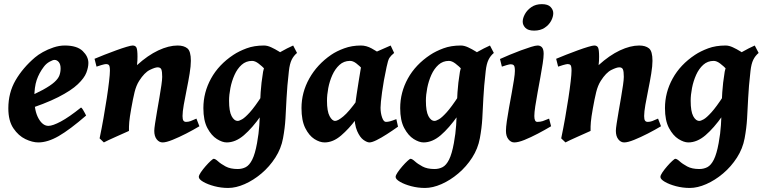

<svg xmlns="http://www.w3.org/2000/svg" viewBox="-20 -681 3760 945"><path d="M415 -371.1Q415 -349.6 405 -323.2Q395 -296.9 363 -266.4Q331.1 -235.8 266.6 -202.9Q202.1 -169.9 92.8 -135.3L89.4 -190.9Q153.3 -218.3 191.2 -239Q229 -259.8 247.8 -276.9Q266.6 -293.9 272.5 -310.1Q278.3 -326.2 278.3 -344.2Q278.3 -364.3 269.5 -375.2Q260.7 -386.2 248 -386.2Q240.2 -386.2 223.9 -377.2Q207.5 -368.2 195.8 -352.5Q172.4 -321.8 160.6 -287.1Q148.9 -252.4 148.9 -198.7Q148.9 -135.3 169.4 -98.4Q189.9 -61.5 218.3 -61.5Q239.3 -61.5 279.5 -83Q319.8 -104.5 378.9 -151.9Q382.8 -149.9 388.2 -141.1Q393.6 -132.3 398.2 -123.5Q402.8 -114.7 403.8 -112.3Q323.7 -43 269.3 -11.5Q214.8 20 168.5 20Q139.6 20 105.2 3.7Q70.8 -12.7 45.9 -49.6Q21 -86.4 21 -147.9Q21 -224.6 56.6 -285.9Q92.3 -347.2 152.3 -398.4Q167 -411.1 190.9 -424.6Q214.8 -438 243.2 -447.5Q271.5 -457 298.8 -457Q358.9 -457 387 -429.9Q415 -402.8 415 -371.1Z M961.4 -59.6Q932.1 -42 896.5 -23.7Q860.8 -5.4 829.3 7.3Q797.9 20 780.3 20Q763.2 20 751.2 4.6Q739.3 -10.7 739.3 -37.1Q739.3 -47.4 743.2 -73.2Q747.1 -99.1 752.9 -132.8Q758.8 -166.5 764.6 -200.4Q770.5 -234.4 774.4 -262Q778.3 -289.6 778.3 -302.7Q778.3 -328.6 774.2 -339.1Q770 -349.6 755.9 -349.6Q743.2 -349.6 717 -336.7Q690.9 -323.7 665 -283.2Q650.4 -260.3 642.3 -227.3Q634.3 -194.3 626 -147Q618.2 -103.5 616.2 -80.8Q614.3 -58.1 614.7 -36.6Q608.4 -33.7 590.8 -25.9Q573.2 -18.1 552.5 -8.8Q531.7 0.5 514.4 8.5Q497.1 16.6 491.2 20L470.2 0Q480.5 -48.8 489.5 -100.1Q498.5 -151.4 505.6 -198Q512.7 -244.6 516.8 -280.3Q521 -315.9 521 -333Q521 -355.5 516.1 -360.6Q511.2 -365.7 502.4 -365.7Q496.1 -365.7 479.2 -360.8Q462.4 -356 455.1 -353L445.3 -391.6Q465.8 -400.4 494.4 -411.6Q522.9 -422.9 551.8 -433.3Q580.6 -443.8 602.8 -450.4Q625 -457 632.8 -457Q646.5 -457 651.6 -446.8Q656.7 -436.5 656.7 -401.9Q656.7 -391.6 656.2 -382.1Q655.8 -372.6 654.3 -360.4Q707.5 -408.7 759 -432.9Q810.5 -457 854 -457Q884.8 -457 902.1 -443.1Q919.4 -429.2 919.4 -381.8Q919.4 -356.4 913.3 -318.8Q907.2 -281.2 898.9 -240.7Q890.6 -200.2 884.5 -165.3Q878.4 -130.4 878.4 -109.9Q878.4 -93.3 882.8 -87.2Q887.2 -81.1 896 -81.1Q907.2 -81.1 918 -85Q928.7 -88.9 946.8 -97.2Z M1410.6 -396.5Q1400.4 -389.2 1389.6 -373Q1378.9 -356.9 1368.7 -338.9Q1358.4 -320.8 1349.9 -308.1Q1341.3 -295.4 1335.4 -295.4Q1328.6 -295.4 1315.4 -308.3Q1302.2 -321.3 1285.9 -338.4Q1269.5 -355.5 1252.4 -368.4Q1235.4 -381.3 1220.7 -381.3Q1190.9 -381.3 1169.4 -362.1Q1147.9 -342.8 1134.3 -312.3Q1120.6 -281.7 1114 -247.8Q1107.4 -213.9 1107.4 -185.1Q1107.4 -133.3 1119.9 -109.6Q1132.3 -85.9 1150.4 -85.9Q1157.2 -85.9 1171.4 -93.8Q1185.5 -101.6 1209.5 -127.9Q1233.4 -154.3 1269 -209L1264.2 -111.3Q1221.7 -50.8 1180.4 -15.4Q1139.2 20 1095.7 20Q1074.2 20 1047.4 3.2Q1020.5 -13.7 1000.7 -50.8Q981 -87.9 981 -148.9Q981 -226.1 1018.8 -294.7Q1056.6 -363.3 1128.9 -411.1Q1156.2 -429.2 1193.6 -443.1Q1231 -457 1279.3 -457Q1295.9 -457 1314.9 -448.2Q1334 -439.5 1352.8 -427.7Q1371.6 -416 1386.7 -406.7Q1401.9 -397.5 1410.6 -396.5ZM1441.9 -420.4Q1425.3 -406.7 1415.5 -386.7Q1405.8 -366.7 1401.9 -331.5Q1393.1 -254.4 1390.4 -199Q1387.7 -143.6 1385 -97.2Q1382.3 -50.8 1373 -0.5Q1363.8 50.3 1335.2 94.7Q1306.6 139.2 1267.1 172.6Q1227.5 206.1 1184.3 225.1Q1141.1 244.1 1103 244.1Q1068.4 244.1 1035.2 235.4Q1002 226.6 980.2 213.9Q958.5 201.2 958.5 189.9Q958.5 181.6 968.5 167Q978.5 152.3 991.9 137Q1005.4 121.6 1016.8 111.1Q1028.3 100.6 1031.7 100.6Q1039.6 100.6 1053.2 113Q1066.9 125.5 1090.3 138.2Q1113.8 150.9 1149.9 150.9Q1171.9 150.9 1189.7 141.6Q1207.5 132.3 1221.4 104.7Q1235.4 77.1 1245.1 23.4Q1253.9 -24.9 1256.3 -64.9Q1258.8 -105 1259.5 -143.6Q1260.3 -182.1 1262.9 -226.6Q1265.6 -271 1274.9 -328.1Q1279.8 -358.4 1304.4 -382.8Q1329.1 -407.2 1361.6 -425.8Q1394 -444.3 1422.9 -457Z M1939 -57.6Q1911.6 -38.1 1883.8 -20.3Q1856 -2.4 1833.3 8.8Q1810.5 20 1798.3 20Q1786.6 20 1769 7.6Q1751.5 -4.9 1737.8 -36.1Q1724.1 -67.4 1724.1 -122.6Q1724.1 -133.8 1727.3 -159.2Q1730.5 -184.6 1735.4 -216.8Q1740.2 -249 1745.4 -281.2Q1750.5 -313.5 1754.9 -339.1Q1759.3 -364.7 1761.2 -376Q1763.7 -387.2 1779.5 -398.2Q1795.4 -409.2 1817.9 -419.7Q1840.3 -430.2 1863.3 -439.7Q1886.2 -449.2 1902.8 -457L1919.9 -420.4Q1903.3 -406.7 1896.5 -395.8Q1889.6 -384.8 1882.8 -351.6Q1867.7 -281.7 1860.4 -227.1Q1853 -172.4 1853 -150.9Q1853 -124.5 1860.6 -102.8Q1868.2 -81.1 1879.4 -81.1Q1889.2 -81.1 1900.1 -84Q1911.1 -86.9 1930.7 -94.7ZM1890.1 -396.5Q1879.9 -389.2 1868.7 -373.3Q1857.4 -357.4 1846.7 -340.1Q1835.9 -322.8 1826.9 -310.5Q1817.9 -298.3 1811.5 -298.3Q1805.2 -298.3 1793 -311Q1780.8 -323.7 1765.1 -340.3Q1749.5 -356.9 1733.2 -369.4Q1716.8 -381.8 1701.7 -381.3Q1671.9 -380.9 1650.6 -361.3Q1629.4 -341.8 1615.7 -311.5Q1602.1 -281.2 1595.7 -247.6Q1589.4 -213.9 1589.4 -185.1Q1589.4 -133.3 1602.1 -109.6Q1614.7 -85.9 1629.4 -85.9Q1643.1 -85.9 1669.9 -108.2Q1696.8 -130.4 1738.8 -189L1731 -92.3Q1698.2 -47.9 1658.7 -13.9Q1619.1 20 1577.6 20Q1553.7 20 1527.3 3.2Q1501 -13.7 1482.4 -50.8Q1463.9 -87.9 1463.9 -148.9Q1463.9 -226.1 1502.4 -294.9Q1541 -363.8 1609.9 -411.1Q1636.2 -429.2 1674.1 -443.1Q1711.9 -457 1756.3 -457Q1783.2 -457 1809.6 -442.4Q1835.9 -427.7 1857.4 -412.8Q1878.9 -397.9 1890.1 -396.5Z M2379.4 -396.5Q2369.1 -389.2 2358.4 -373Q2347.7 -356.9 2337.4 -338.9Q2327.1 -320.8 2318.6 -308.1Q2310.1 -295.4 2304.2 -295.4Q2297.4 -295.4 2284.2 -308.3Q2271 -321.3 2254.6 -338.4Q2238.3 -355.5 2221.2 -368.4Q2204.1 -381.3 2189.5 -381.3Q2159.7 -381.3 2138.2 -362.1Q2116.7 -342.8 2103 -312.3Q2089.4 -281.7 2082.8 -247.8Q2076.2 -213.9 2076.2 -185.1Q2076.2 -133.3 2088.6 -109.6Q2101.1 -85.9 2119.1 -85.9Q2126 -85.9 2140.1 -93.8Q2154.3 -101.6 2178.2 -127.9Q2202.1 -154.3 2237.8 -209L2232.9 -111.3Q2190.4 -50.8 2149.2 -15.4Q2107.9 20 2064.5 20Q2043 20 2016.1 3.2Q1989.3 -13.7 1969.5 -50.8Q1949.7 -87.9 1949.7 -148.9Q1949.7 -226.1 1987.5 -294.7Q2025.4 -363.3 2097.7 -411.1Q2125 -429.2 2162.4 -443.1Q2199.7 -457 2248 -457Q2264.6 -457 2283.7 -448.2Q2302.7 -439.5 2321.5 -427.7Q2340.3 -416 2355.5 -406.7Q2370.6 -397.5 2379.4 -396.5ZM2410.6 -420.4Q2394 -406.7 2384.3 -386.7Q2374.5 -366.7 2370.6 -331.5Q2361.8 -254.4 2359.1 -199Q2356.4 -143.6 2353.8 -97.2Q2351.1 -50.8 2341.8 -0.5Q2332.5 50.3 2304 94.7Q2275.4 139.2 2235.8 172.6Q2196.3 206.1 2153.1 225.1Q2109.9 244.1 2071.8 244.1Q2037.1 244.1 2003.9 235.4Q1970.7 226.6 1949 213.9Q1927.2 201.2 1927.2 189.9Q1927.2 181.6 1937.3 167Q1947.3 152.3 1960.7 137Q1974.1 121.6 1985.6 111.1Q1997.1 100.6 2000.5 100.6Q2008.3 100.6 2022 113Q2035.6 125.5 2059.1 138.2Q2082.5 150.9 2118.7 150.9Q2140.6 150.9 2158.4 141.6Q2176.3 132.3 2190.2 104.7Q2204.1 77.1 2213.9 23.4Q2222.7 -24.9 2225.1 -64.9Q2227.5 -105 2228.3 -143.6Q2229 -182.1 2231.7 -226.6Q2234.4 -271 2243.7 -328.1Q2248.5 -358.4 2273.2 -382.8Q2297.9 -407.2 2330.3 -425.8Q2362.8 -444.3 2391.6 -457Z M2703.1 -616.2Q2703.1 -598.1 2692.4 -578.1Q2681.6 -558.1 2660.6 -544.2Q2639.6 -530.3 2608.9 -530.3Q2579.1 -530.3 2565.9 -543.9Q2552.7 -557.6 2552.7 -574.2Q2552.7 -591.8 2563.7 -611.8Q2574.7 -631.8 2595.7 -646.2Q2616.7 -660.6 2647 -660.6Q2676.8 -660.6 2689.9 -646.7Q2703.1 -632.8 2703.1 -616.2ZM2692.4 -59.6Q2662.1 -41.5 2627.2 -23.2Q2592.3 -4.9 2561.5 7.6Q2530.8 20 2511.2 20Q2494.6 20 2482.4 4.6Q2470.2 -10.7 2470.2 -37.1Q2470.2 -54.7 2474.6 -85.2Q2479 -115.7 2485.6 -152.1Q2492.2 -188.5 2498.8 -224.4Q2505.4 -260.3 2509.8 -289.1Q2514.2 -317.9 2514.2 -332Q2514.2 -354.5 2508.8 -359.6Q2503.4 -364.7 2494.1 -364.7Q2488.3 -364.7 2474.6 -360.8Q2460.9 -356.9 2450.2 -353L2440.9 -390.6Q2461.4 -399.9 2488.8 -411.4Q2516.1 -422.9 2543.9 -433.1Q2571.8 -443.4 2593.8 -450.2Q2615.7 -457 2626 -457Q2639.6 -457 2647.7 -447.8Q2655.8 -438.5 2655.8 -416Q2655.8 -398.9 2651.1 -368.2Q2646.5 -337.4 2639.6 -300.3Q2632.8 -263.2 2626 -225.8Q2619.1 -188.5 2614.5 -157.7Q2609.9 -127 2609.9 -109.9Q2609.9 -81.1 2624.5 -81.1Q2639.6 -81.1 2651.4 -85Q2663.1 -88.9 2682.6 -97.2Z M3233.4 -59.6Q3204.1 -42 3168.5 -23.7Q3132.8 -5.4 3101.3 7.3Q3069.8 20 3052.2 20Q3035.2 20 3023.2 4.6Q3011.2 -10.7 3011.2 -37.1Q3011.2 -47.4 3015.1 -73.2Q3019 -99.1 3024.9 -132.8Q3030.8 -166.5 3036.6 -200.4Q3042.5 -234.4 3046.4 -262Q3050.3 -289.6 3050.3 -302.7Q3050.3 -328.6 3046.1 -339.1Q3042 -349.6 3027.8 -349.6Q3015.1 -349.6 2989 -336.7Q2962.9 -323.7 2937 -283.2Q2922.4 -260.3 2914.3 -227.3Q2906.2 -194.3 2897.9 -147Q2890.1 -103.5 2888.2 -80.8Q2886.2 -58.1 2886.7 -36.6Q2880.4 -33.7 2862.8 -25.9Q2845.2 -18.1 2824.5 -8.8Q2803.7 0.5 2786.4 8.5Q2769 16.6 2763.2 20L2742.2 0Q2752.4 -48.8 2761.5 -100.1Q2770.5 -151.4 2777.6 -198Q2784.7 -244.6 2788.8 -280.3Q2793 -315.9 2793 -333Q2793 -355.5 2788.1 -360.6Q2783.2 -365.7 2774.4 -365.7Q2768.1 -365.7 2751.2 -360.8Q2734.4 -356 2727.1 -353L2717.3 -391.6Q2737.8 -400.4 2766.4 -411.6Q2794.9 -422.9 2823.7 -433.3Q2852.5 -443.8 2874.8 -450.4Q2897 -457 2904.8 -457Q2918.5 -457 2923.6 -446.8Q2928.7 -436.5 2928.7 -401.9Q2928.7 -391.6 2928.2 -382.1Q2927.7 -372.6 2926.3 -360.4Q2979.5 -408.7 3031 -432.9Q3082.5 -457 3126 -457Q3156.7 -457 3174.1 -443.1Q3191.4 -429.2 3191.4 -381.8Q3191.4 -356.4 3185.3 -318.8Q3179.2 -281.2 3170.9 -240.7Q3162.6 -200.2 3156.5 -165.3Q3150.4 -130.4 3150.4 -109.9Q3150.4 -93.3 3154.8 -87.2Q3159.2 -81.1 3168 -81.1Q3179.2 -81.1 3189.9 -85Q3200.7 -88.9 3218.8 -97.2Z M3682.6 -396.5Q3672.4 -389.2 3661.6 -373Q3650.9 -356.9 3640.6 -338.9Q3630.4 -320.8 3621.8 -308.1Q3613.3 -295.4 3607.4 -295.4Q3600.6 -295.4 3587.4 -308.3Q3574.2 -321.3 3557.9 -338.4Q3541.5 -355.5 3524.4 -368.4Q3507.3 -381.3 3492.7 -381.3Q3462.9 -381.3 3441.4 -362.1Q3419.9 -342.8 3406.2 -312.3Q3392.6 -281.7 3386 -247.8Q3379.4 -213.9 3379.4 -185.1Q3379.4 -133.3 3391.8 -109.6Q3404.3 -85.9 3422.4 -85.9Q3429.2 -85.9 3443.4 -93.8Q3457.5 -101.6 3481.4 -127.9Q3505.4 -154.3 3541 -209L3536.1 -111.3Q3493.7 -50.8 3452.4 -15.4Q3411.1 20 3367.7 20Q3346.2 20 3319.3 3.2Q3292.5 -13.7 3272.7 -50.8Q3252.9 -87.9 3252.9 -148.9Q3252.9 -226.1 3290.8 -294.7Q3328.6 -363.3 3400.9 -411.1Q3428.2 -429.2 3465.6 -443.1Q3502.9 -457 3551.3 -457Q3567.9 -457 3586.9 -448.2Q3606 -439.5 3624.8 -427.7Q3643.6 -416 3658.7 -406.7Q3673.8 -397.5 3682.6 -396.5ZM3713.9 -420.4Q3697.3 -406.7 3687.5 -386.7Q3677.7 -366.7 3673.8 -331.5Q3665 -254.4 3662.4 -199Q3659.7 -143.6 3657 -97.2Q3654.3 -50.8 3645 -0.5Q3635.7 50.3 3607.2 94.7Q3578.6 139.2 3539.1 172.6Q3499.5 206.1 3456.3 225.1Q3413.1 244.1 3375 244.1Q3340.3 244.1 3307.1 235.4Q3273.9 226.6 3252.2 213.9Q3230.5 201.2 3230.5 189.9Q3230.5 181.6 3240.5 167Q3250.5 152.3 3263.9 137Q3277.3 121.6 3288.8 111.1Q3300.3 100.6 3303.7 100.6Q3311.5 100.6 3325.2 113Q3338.9 125.5 3362.3 138.2Q3385.7 150.9 3421.9 150.9Q3443.8 150.9 3461.7 141.6Q3479.5 132.3 3493.4 104.7Q3507.3 77.1 3517.1 23.4Q3525.9 -24.9 3528.3 -64.9Q3530.8 -105 3531.5 -143.6Q3532.2 -182.1 3534.9 -226.6Q3537.6 -271 3546.9 -328.1Q3551.8 -358.4 3576.4 -382.8Q3601.1 -407.2 3633.5 -425.8Q3666 -444.3 3694.8 -457Z"/></svg>

Font: Gentium Book Plus
Style: Bold Italic
Weight: 700
Italic angle: -8°
Designer: Victor Gaultney, Annie Olsen, Iska Routamaa, Becca Hirsbrunner
Foundry: SIL International
Version: Version 6.101